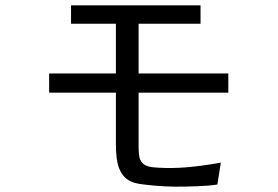

<svg xmlns="http://www.w3.org/2000/svg" viewBox="-20 -652 1040 719"><path d="M835 -305H499V-103Q499 -81 501.5 -66.5Q504 -52 512.5 -42.5Q521 -33 535 -29Q549 -25 574 -24Q623 -21 678.5 -25.5Q734 -30 807 -43L794 39Q761 44 717.5 45.5Q674 47 637 47Q622 47 600.5 46Q579 45 556.5 43Q534 41 515 38.5Q496 36 485 33Q461 26 447 11.5Q433 -3 426 -22Q419 -41 416.5 -64Q414 -87 414 -113V-305H164V-377H414V-563H246V-632H731V-563H499V-377H835Z"/></svg>

Font: NanumGothicCoding
Style: Regular
Weight: 400
Monospace: yes
Designer: Kwon Bruce; Nicolas Noh; Sung-woo Choi; Go-un Cha; Soo-hyun Park;
Foundry: NHN Corporation
Version: Version 2.000;PS 1;hotconv 1.0.49;makeotf.lib2.0.14853